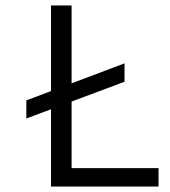

<svg xmlns="http://www.w3.org/2000/svg" viewBox="-20 -680 620 700"><path d="M76 -314 434 -449V-382L76 -248ZM166 0V-660H241V0ZM196 0V-67H558V0Z"/></svg>

Font: Bricolage Grotesque 24pt Light
Style: Regular
Weight: 300
Designer: Mathieu Triay
Foundry: Atelier Triay
Version: Version 1.001;gftools[0.9.33.dev8+g029e19f]